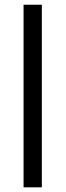

<svg xmlns="http://www.w3.org/2000/svg" viewBox="-20 -802 281 822"><path d="M80.9 0V-781.8H159.1V0Z"/></svg>

Font: Spartan Med
Style: Regular
Weight: 500
Designer: Matt Bailey, Mirko Velimirovic
Foundry: Matt Bailey
Version: Version 1.005